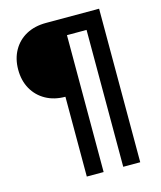

<svg xmlns="http://www.w3.org/2000/svg" viewBox="-128 -797 895 1069"><g transform="rotate(-15 319.5 -262.5)"><path d="M238 180V-280Q174 -280 125.5 -307Q77 -334 50 -382Q23 -430 23 -493Q23 -556 50 -604Q77 -652 125.5 -678.5Q174 -705 240 -705H546V180H448V-609H335V180Z"/></g></svg>

Font: Nunito Sans 8pt
Style: Bold
Weight: 700
Version: Version 3.101;gftools[0.9.27]